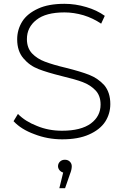

<svg xmlns="http://www.w3.org/2000/svg" viewBox="-20 -725 649 1006"><path d="M306 5Q229 5 160 -22Q91 -47 51 -90L74 -128Q112 -89 174 -65Q234 -40 305 -40Q404 -40 456 -78Q507 -116 507 -177Q507 -224 480 -252Q453 -280 413 -295Q376 -309 305 -326Q225 -346 182 -363Q135 -381 103 -419Q70 -457 70 -519Q70 -570 97 -613Q123 -654 180 -680Q234 -705 318 -705Q375 -705 432 -688Q487 -672 529 -642L510 -601Q467 -630 418 -645Q367 -660 318 -660Q220 -660 171 -621Q121 -582 121 -520Q121 -474 148 -445Q175 -417 215 -402Q260 -385 324 -370Q404 -350 447 -333Q493 -315 526 -279Q558 -241 558 -180Q558 -129 531 -87Q503 -45 446 -20Q390 5 306 5ZM356 146Q356 164 347 186L321 261H291L311 179Q300 176 292 167Q284 157 284 146Q284 132 294 122Q304 112 320 112Q336 112 346 122Q356 132 356 146Z"/></svg>

Font: Montserrat Light Alt1
Style: Light
Weight: 500
Designer: Differentunic
Foundry: Julieta Ulanovsky
Version: 0.1